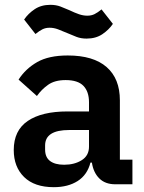

<svg xmlns="http://www.w3.org/2000/svg" viewBox="-20 -764 599 796"><path d="M458 0Q416 0 391.5 -24.5Q367 -49 361 -90H355Q342 -39 302 -13.5Q262 12 203 12Q123 12 80 -30Q37 -72 37 -142Q37 -223 95 -262.5Q153 -302 260 -302H349V-340Q349 -384 326 -408Q303 -432 252 -432Q207 -432 179.5 -412.5Q152 -393 133 -366L57 -434Q86 -479 134 -506.5Q182 -534 261 -534Q367 -534 422 -486Q477 -438 477 -348V-102H529V0ZM246 -81Q289 -81 319 -100Q349 -119 349 -156V-225H267Q167 -225 167 -161V-144Q167 -112 187.5 -96.5Q208 -81 246 -81ZM339 -604Q316 -604 297.5 -611Q279 -618 261 -626Q238 -636 220.5 -642.5Q203 -649 186 -649Q169 -649 156 -642.5Q143 -636 127 -623L80 -683Q97 -708 124 -726Q151 -744 189 -744Q212 -744 230.5 -737Q249 -730 267 -722Q290 -711 307.5 -705Q325 -699 342 -699Q359 -699 372 -705.5Q385 -712 401 -725L448 -665Q431 -640 404 -622Q377 -604 339 -604Z"/></svg>

Font: IBM Plex Sans Arabic SemiBold
Style: Regular
Weight: 600
Designer: Mike Abbink, Paul van der Laan, Pieter van Rosmalen, Wael Morcos, Khajak Apelian
Foundry: Bold Monday
Version: Version 1.1